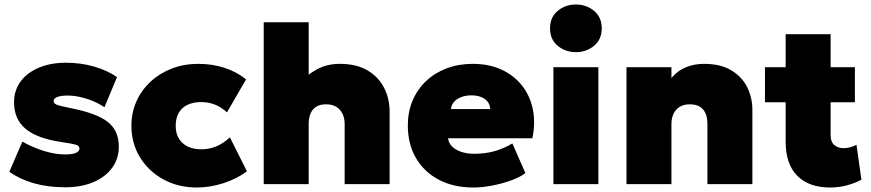

<svg xmlns="http://www.w3.org/2000/svg" viewBox="-20 -819 3876 854"><path d="M270.5 14Q193 14 130.8 -3.8Q68.5 -21.5 21.5 -55L79.5 -189Q125.5 -163 175.8 -147.5Q226 -132 268.5 -132Q301 -132 317.2 -138.8Q333.5 -145.5 333.5 -159Q333.5 -170.5 318 -175.2Q302.5 -180 254.5 -187Q145 -203 93.8 -246Q42.5 -289 42.5 -364Q42.5 -417.5 72 -457Q101.5 -496.5 153.5 -518.2Q205.5 -540 273.5 -540Q339.5 -540 399 -522.8Q458.5 -505.5 500.5 -476L444.5 -342Q422 -357.5 394 -369.2Q366 -381 336.5 -387.5Q307 -394 280.5 -394Q252 -394 235.2 -387.8Q218.5 -381.5 218.5 -370Q218.5 -359 231.8 -353.5Q245 -348 294.5 -338Q411.5 -315 460 -276.2Q508.5 -237.5 508.5 -167Q508.5 -112.5 478.2 -71.8Q448 -31 394.5 -8.5Q341 14 270.5 14Z M855.5 15Q772.5 15 706.8 -21Q641 -57 602.8 -119.2Q564.5 -181.5 564.5 -260Q564.5 -318.5 587 -368.5Q609.5 -418.5 650 -456Q690.5 -493.5 744.5 -514.2Q798.5 -535 861.5 -535Q924 -535 978 -517.5Q1032 -500 1074.5 -466L989.5 -319Q964 -343 935.2 -354Q906.5 -365 875.5 -365Q839.5 -365 814 -352.8Q788.5 -340.5 775 -317Q761.5 -293.5 761.5 -260Q761.5 -210.5 792 -182.8Q822.5 -155 876.5 -155Q911 -155 942.2 -168Q973.5 -181 1002.5 -208L1078.5 -57Q1033.5 -23.5 973.8 -4.2Q914 15 855.5 15Z M1153 0V-720H1353V-397L1311 -448Q1344 -485.5 1389 -510.2Q1434 -535 1491 -535Q1565.5 -535 1614.8 -505.8Q1664 -476.5 1688.5 -428.2Q1713 -380 1713 -323V0H1513V-267Q1513 -306 1492 -330.2Q1471 -354.5 1432 -355Q1405 -355.5 1387.5 -345Q1370 -334.5 1361.5 -314.5Q1353 -294.5 1353 -267V0Z M2085 15Q1997.5 15 1932 -19.5Q1866.5 -54 1830.2 -116Q1794 -178 1794 -261Q1794 -321.5 1815.2 -371.8Q1836.5 -422 1875.2 -458.5Q1914 -495 1966.8 -515Q2019.5 -535 2083 -535Q2154 -535 2209.2 -510Q2264.5 -485 2300.5 -440.2Q2336.5 -395.5 2349.5 -335.2Q2362.5 -275 2348 -204H1973Q1975 -183.5 1990.2 -168Q2005.5 -152.5 2031 -143.8Q2056.5 -135 2089 -135Q2136.5 -135 2177.5 -146Q2218.5 -157 2259 -181L2317 -49Q2294 -31.5 2254.5 -17Q2215 -2.5 2170 6.2Q2125 15 2085 15ZM1986 -334H2160Q2160 -361 2137 -378Q2114 -395 2077 -395Q2039 -395 2013.8 -378Q1988.5 -361 1986 -334Z M2441.5 0V-520H2641.5V0ZM2541.5 -587Q2495 -587 2460.8 -615.2Q2426.5 -643.5 2426.5 -693Q2426.5 -742.5 2460.8 -770.8Q2495 -799 2541.5 -799Q2588 -799 2622.2 -770.8Q2656.5 -742.5 2656.5 -693Q2656.5 -643.5 2622.2 -615.2Q2588 -587 2541.5 -587Z M2766.5 0V-520H2966.5V-472Q2993.5 -504.5 3030.8 -519.8Q3068 -535 3110.5 -535Q3185.5 -535 3233.2 -506Q3281 -477 3303.8 -430.5Q3326.5 -384 3326.5 -331V0H3126.5V-268Q3126.5 -309.5 3107.2 -332.2Q3088 -355 3047.5 -355Q3021.5 -355 3003.5 -344Q2985.5 -333 2976 -313.2Q2966.5 -293.5 2966.5 -268V0Z M3671.5 15Q3578.5 15 3526.5 -36.8Q3474.5 -88.5 3474.5 -189V-667H3674.5V-520H3782.5V-364H3674.5V-220Q3674.5 -187 3691.5 -173.5Q3708.5 -160 3731.5 -160Q3746 -160 3761 -163.8Q3776 -167.5 3789.5 -175L3811.5 -20Q3787 -6 3750.2 4.5Q3713.5 15 3671.5 15ZM3382.5 -364V-520H3490.5V-364Z"/></svg>

Font: Geologica Cursive Black
Style: Regular
Weight: 900
Designer: Sindre Bremnes, Frode Helland
Foundry: Monokrom Skriftforlag AS
Version: Version 1.010;gftools[0.9.28]